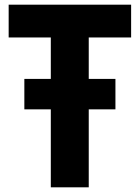

<svg xmlns="http://www.w3.org/2000/svg" viewBox="-20 -800 597 820"><path d="M359 -640V-463H473V-333H359V0H197V-333H84V-463H197V-640H17V-780H540V-640Z"/></svg>

Font: Cooper Hewitt
Style: Bold
Weight: 711
Designer: Village Type and Design LLC
Foundry: Cooper Hewitt Smithsonian Design Museum
Version: 1.000